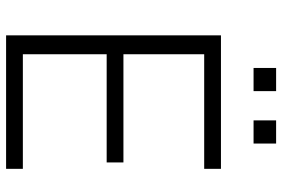

<svg xmlns="http://www.w3.org/2000/svg" viewBox="-168 -758 926 630"><g transform="rotate(90 295.0 -443.0)"><path d="M96 0V-705H534V-650H158V-385H513V-330H158V-55H534V0ZM375 -812V-886H451V-812ZM203 -812V-886H279V-812Z"/></g></svg>

Font: Nunito Sans 11pt Light
Style: Regular
Weight: 300
Version: Version 3.101;gftools[0.9.27]